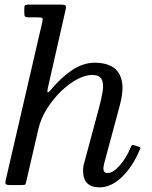

<svg xmlns="http://www.w3.org/2000/svg" viewBox="-20 -800 658 830"><path d="M582 -148Q553 -79 506.8 -34.5Q460.5 10 410 10Q339 10 339 -63Q339 -67 340 -76.2Q341 -85.5 343 -92L407 -330Q418.5 -372.5 423.8 -405.2Q429 -438 419.5 -457Q410 -476 378 -476Q349 -476 313.2 -457Q277.5 -438 243.2 -404.8Q209 -371.5 182.5 -329.2Q156 -287 145.5 -240.5L93.5 -15.5Q91.5 -5 89 -2.5Q86.5 0 73 0H24Q7 0 4.5 -5Q2 -10 5 -22.5L163 -705.5Q166 -718.5 162.8 -721.8Q159.5 -725 142 -725H104Q91.5 -725 88.2 -728.8Q85 -732.5 85 -745.5V-761.5Q85 -772.5 87.2 -776.2Q89.5 -780 100 -780H244Q259 -780 263 -776Q267 -772 264 -759.5L187 -420.5Q183.5 -404.5 186 -401.2Q188.5 -398 201 -413Q245.5 -466.5 293 -497.8Q340.5 -529 391 -529Q435.5 -529 466 -511Q496.5 -493 506.2 -452Q516 -411 497 -341L431 -96Q427 -81 427 -71Q427 -52 445 -52Q468.5 -52 497 -84Q525.5 -116 544 -160.5Q548.5 -171 550.5 -173Q552.5 -175 564 -171L580 -165.5Q588.5 -162.5 586.8 -158.8Q585 -155 582 -148Z"/></svg>

Font: Besley*
Style: Italic
Weight: 400
Italic angle: -13°
Designer: Owen Earl
Foundry: indestructible type*
Version: Version 2.000; ttfautohint (v1.8.3)